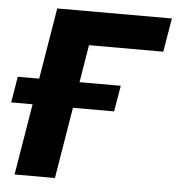

<svg xmlns="http://www.w3.org/2000/svg" viewBox="-86 -777 761 826"><g transform="rotate(5 294.5 -364.0)"><path d="M623 -727.5 598.6 -582H277.8L181.6 0H7.3L127.9 -727.5ZM-34.2 -307.6 -15.6 -419.9H429.2L410.2 -307.6Z"/></g></svg>

Font: Inter 24pt ExtraBold
Style: Italic
Weight: 800
Italic angle: -9.3988°
Designer: Rasmus Andersson
Foundry: rsms
Version: Version 4.001;git-66647c0bb